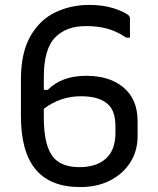

<svg xmlns="http://www.w3.org/2000/svg" viewBox="-20 -740 640 780"><path d="M342 -720Q398 -720 439.5 -707Q481 -694 501 -679Q508 -673 508 -664V-587H493Q454 -613 416 -623.5Q378 -634 331 -634Q288 -634 258.5 -623Q229 -612 206 -590Q181 -565 169.5 -524Q158 -483 158 -428V-375H174Q202 -403 240.5 -417.5Q279 -432 331 -432Q426 -432 482.5 -384Q539 -336 539 -248V-187Q539 -127 509.5 -80.5Q480 -34 427.5 -7Q375 20 306 20Q185 20 125 -51.5Q65 -123 65 -269V-416Q65 -526 103.5 -593Q142 -660 205 -690Q268 -720 342 -720ZM202 -95Q236 -61 303 -61Q372 -61 410.5 -96Q449 -131 449 -200V-223Q449 -257 442 -278.5Q435 -300 422 -313Q406 -330 378 -339.5Q350 -349 309 -349Q225 -349 158 -298V-265Q158 -200 169 -159Q180 -118 202 -95Z"/></svg>

Font: Recursive Mn Lnr St
Style: Regular
Weight: 400
Monospace: yes
Version: Version 1.079;hotconv 1.0.112;makeotfexe 2.5.65598; ttfautoh